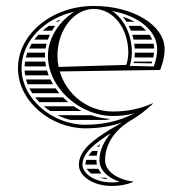

<svg xmlns="http://www.w3.org/2000/svg" viewBox="-20 -425 610 645"><path d="M395.2 -368H393.1C397.3 -362.9 401.1 -357.6 404.6 -352H431.7C420.6 -358.2 408.4 -363.6 395.2 -368ZM453.3 -338H412.5C415.2 -332.8 417.6 -327.5 419.7 -322H471.1C465.8 -327.6 459.9 -333 453.3 -338ZM482.4 -308H424.5C426.1 -302.8 427.4 -297.4 428.6 -292H491.2C488.9 -297.5 485.9 -302.8 482.4 -308ZM495.9 -278H431C431.7 -272.8 432.2 -267.4 432.6 -262H498C497.8 -267.4 497.1 -272.8 495.9 -278ZM497.5 -248H433C433 -242.8 432.6 -237.3 432 -232H495C496.1 -237.3 497 -242.6 497.5 -248ZM491.4 -218H429.9C429.6 -216.4 429.2 -214.8 428.9 -213.3L489.5 -212C490.2 -214 490.8 -216 491.4 -218ZM312.7 68C313.9 64.9 315.2 61.8 316.6 58.8C312.5 61.9 308.7 65 305.1 68ZM308.2 82H290.1C284.9 87.4 280.6 92.7 277.2 98H305C305.7 92.5 306.8 87.2 308.2 82ZM304 112H270C268.1 117.3 267.1 122.6 267 128H305.6C304.5 123.4 304 118.6 304 113.7C304 113.1 304 112.6 304 112ZM320.7 158C316.6 153 313.1 147.7 310.4 142H271.2C274.5 147.4 279.6 153 286.5 158ZM335 172H315.2C323.2 174.4 332.1 176.2 341.8 177.1C339.5 175.5 337.2 173.8 335 172ZM176 -352C178.3 -354.7 180.6 -357.2 182.9 -359.8C177.5 -357.3 172.2 -354.7 167.1 -352ZM165.2 -338H144C136.8 -333 129.9 -327.6 123.5 -322H154.9C158.1 -327.5 161.5 -332.9 165.2 -338ZM147.5 -308H109.1C104.3 -302.9 99.8 -297.5 95.7 -292H140.8C142.8 -297.5 145 -302.8 147.5 -308ZM136.4 -278H86.2C83 -272.8 80.1 -267.4 77.5 -262H132.9C133.8 -267.4 135 -272.8 136.4 -278ZM131.3 -248H71.7C69.8 -242.7 68.1 -237.4 66.8 -232H131.1C131 -234 131 -236 131 -238C131 -241.4 131.1 -244.7 131.3 -248ZM209.1 -82C203.1 -87.1 197.3 -92.4 191.8 -98H98.1C102.4 -92.5 107.1 -87.1 112.1 -82ZM227.6 -68H127.1C133.8 -62.3 141 -56.9 148.5 -52H254.2C245 -56.8 236.1 -62.1 227.6 -68ZM286.8 -38H173.1C187.1 -31.2 201.9 -25.8 217.2 -22H335.4C341.2 -23.1 346.9 -24.2 352.3 -25.5C330 -26.3 307.9 -30.7 286.8 -38ZM134.6 -202C133.6 -207.3 132.7 -212.6 132.1 -218H64C63.2 -212.7 62.7 -207.4 62.5 -202ZM138.1 -188H62.6C62.9 -182.6 63.5 -177.3 64.4 -172H143.4C141.4 -177.3 139.6 -182.6 138.1 -188ZM149.4 -158H67.4C68.9 -152.6 70.7 -147.2 72.7 -142H157.9C154.8 -147.2 152 -152.6 149.4 -158ZM166.9 -128H79C81.7 -122.5 84.8 -117.2 88.1 -112H179.1C174.8 -117.2 170.7 -122.5 166.9 -128ZM229.9 -385.8C183.1 -356.4 141 -300.7 141 -238C141 -128.5 249.8 -35.4 358.9 -35.4C384.8 -35.4 408.7 -37.8 431.8 -44.6C382.8 -18.9 328.1 -5.9 266.8 -5.9C157.1 -5.9 52.4 -92.5 52.4 -195.6C52.4 -284.8 126.1 -362.2 229.9 -385.8ZM352.1 22.6C329.2 50.4 314 79 314 113.7C314 147.1 343.9 173 382.3 186C372.8 187.3 364.6 187.7 355 187.7C296.5 187.7 257 156.9 257 128.7C257 88.7 298.9 56 352.1 22.6ZM295 -395C360.1 -395 411 -330.8 411 -248C411 -234.5 408.4 -220.1 404.5 -207L176.8 -200.1C174.3 -212.3 173 -225 173 -238C173 -324.7 228.7 -395 295 -395ZM356.9 -387.9C440.8 -373.5 508 -323.9 508 -260C508 -239.4 503.3 -220.3 496.6 -201.9L416 -203.6C420.2 -217.5 423 -232.9 423 -248C423 -308.3 397.3 -360.7 356.9 -387.9ZM180.6 -185 518 -190C527.1 -213.7 533 -234.8 533 -260C533 -340 427.5 -405 295 -405C155.4 -405 40.4 -311.2 40.4 -195.6C40.4 -84.3 151.7 6.1 266.8 6.1C311 6.1 352.8 -0.2 391.1 -13.9L347 11.7C294.2 44.7 245 79.6 245 128.7C245 167.9 294.3 199.7 355 199.7C380.9 199.7 403 196.1 427 186.7V184.7C375 178.8 333 150.3 333 113.7C333 57.8 366.4 11.9 417 -19C446.4 -36 469.4 -53.6 494 -77L493 -78C449 -59 408.3 -50.4 358.9 -50.4C274.8 -50.4 203.4 -107.5 180.6 -185Z"/></svg>

Font: SortefaxS02
Style: Medium
Weight: 500
Designer: gluk
Foundry: gluk
Version: Version 0.261